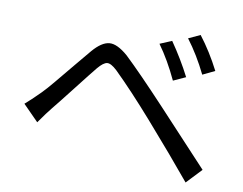

<svg xmlns="http://www.w3.org/2000/svg" viewBox="-76 -834 1153 910"><g transform="rotate(10 500.0 -378.5)"><path d="M691 -678Q745 -600 786 -520L727 -493Q684 -585 634 -654ZM819 -729Q873 -659 917 -573L859 -545Q816 -633 763 -703ZM53 -263Q79 -285 124 -330Q145 -351 178.5 -391.5Q212 -432 255.5 -484.5Q299 -537 321 -563Q363 -612 400 -615.5Q437 -619 490 -573Q566 -501 695 -363Q730 -326 816 -233Q902 -140 939 -101L870 -28Q776 -142 647 -289Q538 -413 454 -495Q424 -523 406 -521Q388 -519 362 -488Q339 -460 274 -376.5Q209 -293 185 -264Q166 -241 128 -187Z"/></g></svg>

Font: Noto Sans SC
Style: Regular
Weight: 400
Designer: Ryoko NISHIZUKA  (kana, bopomofo & ideographs); Paul D. Hunt (Latin, Greek & Cyrillic); Sandoll Communications , Soo-you
Foundry: Adobe
Version: Version 2.002;hotconv 1.0.116;makeotfexe 2.5.65601